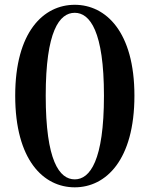

<svg xmlns="http://www.w3.org/2000/svg" viewBox="-20 -777 633 813"><path d="M296.5 16.2C428.3 16.2 549.2 -99.3 549.2 -371.8C549.2 -641.9 428.3 -756.7 296.5 -756.7C164 -756.7 44.4 -641.9 44.4 -371.8C44.4 -99.3 164 16.2 296.5 16.2ZM296.5 -17.5C231.4 -17.5 173.6 -95.9 173.6 -371.8C173.6 -645.1 231.4 -722.8 296.5 -722.8C360.7 -722.8 420.2 -644.4 420.2 -371.8C420.2 -96.6 360.7 -17.5 296.5 -17.5Z"/></svg>

Font: Source Han Serif TW VF
Style: Regular
Weight: 250
Designer: Ryoko NISHIZUKA 西塚涼子 (kana & ideographs); Frank Grießhammer (Latin, Greek & Cyrillic); Wenlong ZHANG 张文龙 (bopomofo); San
Foundry: Adobe
Version: Version 2.002;hotconv 1.1.0;makeotfexe 2.6.0